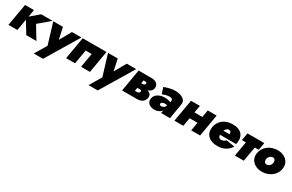

<svg xmlns="http://www.w3.org/2000/svg" viewBox="175 -1859 5261 3461"><g transform="rotate(30 2805.5 -128.0)"><path d="M98 -460 18 0H204L244 -237L389 0H600L440 -264L671 -460H433L257 -309L283 -460Z M1271 -460H1074L939 -220L887 -460H685L817 -26L671 219H863Z M1793 -460H1298L1218 0H1404L1455 -295H1580L1529 0H1714Z M2411 -460H2214L2079 -220L2027 -460H1825L1957 -26L1811 219H2003Z M2462 -460 2383 0H2700C2790 0 2850 -51 2858 -124C2865 -187 2829 -218 2778 -231C2828 -247 2868 -279 2875 -334C2886 -421 2812 -459 2733 -460ZM2677 -350C2692 -350 2698 -333 2695 -319C2691 -302 2676 -287 2657 -287L2617 -286L2628 -350ZM2657 -178C2679 -178 2688 -163 2684 -146C2680 -128 2661 -110 2635 -110H2586L2598 -178Z M3037 -297C3072 -311 3133 -336 3193 -332C3235 -330 3252 -306 3246 -273L3242 -250C3207 -266 3160 -275 3117 -275C3011 -274 2916 -224 2904 -131C2892 -41 2964 10 3058 10C3121 10 3173 -15 3206 -57L3195 0H3381L3434 -320C3452 -426 3335 -475 3221 -475C3141 -475 3061 -451 2994 -426ZM3097 -138C3101 -164 3138 -180 3168 -181C3190 -181 3208 -177 3223 -170C3207 -130 3172 -104 3132 -107C3113 -107 3095 -118 3097 -138Z M3552 -460 3472 0H3658L3688 -175H3852L3822 0H4007L4086 -460H3901L3875 -310H3711L3737 -460Z M4642 -135 4465 -165C4443 -139 4408 -118 4365 -121C4329 -124 4313 -151 4310 -191H4647C4651 -209 4653 -227 4655 -239C4672 -383 4584 -470 4423 -470C4273 -470 4167 -397 4130 -279C4125 -263 4121 -248 4119 -231C4100 -86 4200 10 4369 10C4495 10 4584 -46 4642 -135ZM4412 -350C4449 -348 4454 -320 4455 -285L4329 -284C4344 -322 4371 -352 4412 -350Z M4728 -460 4701 -305H4784L4731 0H4916L4969 -305H5051L5078 -460Z M5052 -231C5033 -86 5144 10 5293 10C5446 10 5577 -84 5596 -230C5616 -375 5505 -471 5356 -471C5203 -471 5072 -377 5052 -231ZM5250 -229C5259 -277 5302 -317 5345 -316C5387 -314 5405 -275 5398 -231C5390 -183 5347 -144 5303 -146C5262 -147 5244 -186 5250 -229Z"/></g></svg>

Font: Jost* Black
Style: Italic
Weight: 900
Italic angle: -10°
Version: Version 3.7